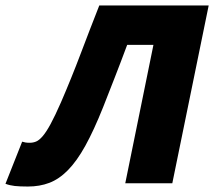

<svg xmlns="http://www.w3.org/2000/svg" viewBox="-32 -670 783 702"><path d="M70 12Q40 12 22 10Q4 8 -12 2L49 -152Q55 -150 61.5 -149Q68 -148 77 -148Q89 -148 100 -152.5Q111 -157 124 -172Q137 -187 153 -216.5Q169 -246 191 -296Q229 -384 262.5 -472.5Q296 -561 331 -650H731L598 0H426L529 -506H433Q410 -444 388.5 -389Q367 -334 345 -278Q311 -193 280 -137Q249 -81 216.5 -48Q184 -15 148.5 -1.5Q113 12 70 12Z"/></svg>

Font: mr_Source Sans Pro
Style: Italic
Weight: 900
Italic angle: -11°
Designer: Paul D. Hunt
Foundry: Adobe Systems Incorporated
Version: Version 1.076;July 10, 2024;FontCreator 11.5.0.2430 64-bit